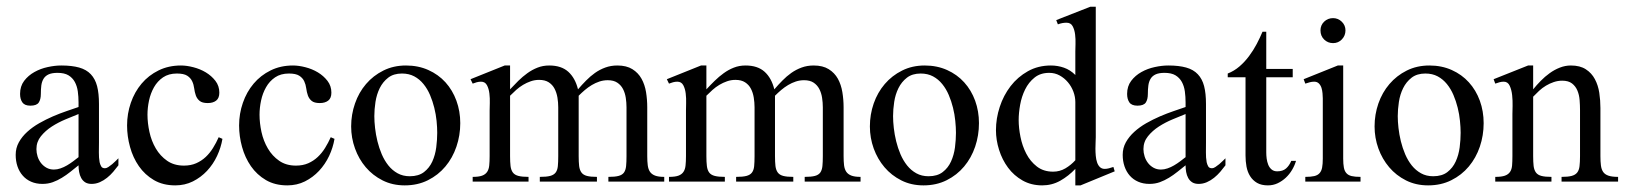

<svg xmlns="http://www.w3.org/2000/svg" viewBox="-20 -543 4858 574"><path d="M334 -48.8Q327.1 -39.6 318.6 -29.5Q310.1 -19.5 300 -11.5Q290 -3.4 278.3 1.7Q266.6 6.8 253.9 6.8Q242.2 6.8 234.6 2Q227.1 -2.9 222.7 -11Q218.3 -19 216.6 -28.8Q214.8 -38.6 214.8 -48.8Q202.6 -39.1 190.4 -29.3Q178.2 -19.5 165 -11.5Q151.9 -3.4 137.7 1.7Q123.5 6.8 106.9 6.8Q87.9 6.8 73 0.2Q58.1 -6.3 47.9 -18.1Q37.6 -29.8 32.2 -45.7Q26.9 -61.5 26.9 -80.1Q26.9 -100.6 36.4 -117.7Q45.9 -134.8 61.5 -148.9Q77.1 -163.1 97.2 -174.6Q117.2 -186 138.2 -195.1Q159.2 -204.1 179.2 -210.9Q199.2 -217.8 214.8 -223.1V-236.8Q214.8 -253.9 212.6 -269.8Q210.4 -285.6 203.6 -298.1Q196.8 -310.5 184.6 -317.9Q172.4 -325.2 151.9 -325.2Q135.3 -325.2 125.2 -320.6Q115.2 -315.9 110.1 -307.4Q105 -298.8 103.5 -287.4Q102.1 -275.9 102.1 -262.2Q102.1 -245.6 95.7 -236.3Q89.4 -227.1 70.8 -227.1Q53.7 -227.1 46.9 -236.8Q40 -246.6 40 -262.2Q40 -285.2 52.2 -301.3Q64.5 -317.4 82.8 -327.6Q101.1 -337.9 122.6 -342.5Q144 -347.2 163.1 -347.2Q194.8 -347.2 216.6 -341.1Q238.3 -335 251.5 -321Q264.6 -307.1 270.3 -285.4Q275.9 -263.7 275.9 -231.9V-117.2Q275.9 -103 275.6 -87.4Q275.4 -71.8 277.8 -58.1Q279.3 -51.3 282.5 -45.7Q285.6 -40 293.9 -40Q298.3 -40 304 -43.7Q309.6 -47.4 315.4 -52.2Q321.3 -57.1 326.4 -62.3Q331.5 -67.4 334 -69.8ZM214.8 -202.1Q198.2 -195.3 176.3 -186.3Q154.3 -177.2 135 -164.8Q115.7 -152.3 102.3 -135.7Q88.9 -119.1 88.9 -97.2Q88.9 -86.4 92.3 -75.4Q95.7 -64.5 102.5 -55.7Q109.4 -46.9 119.1 -41.5Q128.9 -36.1 141.1 -36.1Q150.9 -36.1 160.9 -39.6Q170.9 -43 180.4 -48.6Q189.9 -54.2 198.7 -60.8Q207.5 -67.4 214.8 -73.2Z M645 -127.9Q640.6 -101.6 628.9 -76.7Q617.2 -51.8 598.9 -32.2Q580.6 -12.7 556.6 -0.7Q532.7 11.2 503.9 11.2Q467.3 11.2 440.2 -4.6Q413.1 -20.5 395.3 -46.1Q377.4 -71.8 368.7 -103.8Q359.9 -135.7 359.9 -168Q359.9 -203.1 371.1 -235.6Q382.3 -268.1 403.3 -293Q424.3 -317.9 454.1 -332.5Q483.9 -347.2 521 -347.2Q538.1 -347.2 558.1 -342Q578.1 -336.9 595.2 -326.7Q612.3 -316.4 624 -301.3Q635.7 -286.1 635.7 -266.1Q635.7 -249.5 626.2 -242.2Q616.7 -234.9 601.1 -234.9Q584.5 -234.9 576.7 -241.5Q568.8 -248 565.4 -257.8Q562 -267.6 560.5 -279.1Q559.1 -290.5 554.4 -300.3Q549.8 -310.1 539.6 -316.7Q529.3 -323.2 508.8 -323.2Q484.4 -323.2 467.5 -311.8Q450.7 -300.3 440.4 -282.2Q430.2 -264.2 425.5 -242.4Q420.9 -220.7 420.9 -200.2Q420.9 -175.3 426.8 -148.4Q432.6 -121.6 445.8 -99.1Q459 -76.7 479.7 -62.3Q500.5 -47.9 529.8 -47.9Q550.3 -47.9 566.4 -54.9Q582.5 -62 595 -73.7Q607.4 -85.4 616.9 -100.8Q626.5 -116.2 633.8 -132.8Z M980 -127.9Q975.6 -101.6 963.9 -76.7Q952.1 -51.8 933.8 -32.2Q915.5 -12.7 891.6 -0.7Q867.7 11.2 838.9 11.2Q802.2 11.2 775.1 -4.6Q748 -20.5 730.2 -46.1Q712.4 -71.8 703.6 -103.8Q694.8 -135.7 694.8 -168Q694.8 -203.1 706.1 -235.6Q717.3 -268.1 738.3 -293Q759.3 -317.9 789.1 -332.5Q818.8 -347.2 856 -347.2Q873 -347.2 893.1 -342Q913.1 -336.9 930.2 -326.7Q947.3 -316.4 959 -301.3Q970.7 -286.1 970.7 -266.1Q970.7 -249.5 961.2 -242.2Q951.7 -234.9 936 -234.9Q919.4 -234.9 911.6 -241.5Q903.8 -248 900.4 -257.8Q897 -267.6 895.5 -279.1Q894 -290.5 889.4 -300.3Q884.8 -310.1 874.5 -316.7Q864.3 -323.2 843.8 -323.2Q819.3 -323.2 802.5 -311.8Q785.6 -300.3 775.4 -282.2Q765.1 -264.2 760.5 -242.4Q755.9 -220.7 755.9 -200.2Q755.9 -175.3 761.7 -148.4Q767.6 -121.6 780.8 -99.1Q793.9 -76.7 814.7 -62.3Q835.4 -47.9 864.7 -47.9Q885.3 -47.9 901.4 -54.9Q917.5 -62 929.9 -73.7Q942.4 -85.4 951.9 -100.8Q961.4 -116.2 968.8 -132.8Z M1356 -174.8Q1356 -138.2 1344.5 -104.5Q1333 -70.8 1311.5 -45.2Q1290 -19.5 1259.3 -4.2Q1228.5 11.2 1189.9 11.2Q1153.3 11.2 1123.8 -3.7Q1094.2 -18.6 1073.5 -43Q1052.7 -67.4 1041.3 -99.1Q1029.8 -130.9 1029.8 -165Q1029.8 -200.7 1041.3 -233.6Q1052.7 -266.6 1074.2 -291.7Q1095.7 -316.9 1126 -332Q1156.2 -347.2 1193.8 -347.2Q1230.5 -347.2 1260.5 -333.7Q1290.5 -320.3 1311.8 -296.9Q1333 -273.4 1344.5 -241.9Q1356 -210.4 1356 -174.8ZM1287.1 -146Q1287.1 -162.1 1285.2 -181.6Q1283.2 -201.2 1278.3 -220.9Q1273.4 -240.7 1265.6 -259Q1257.8 -277.3 1246.1 -291.7Q1234.4 -306.2 1218.5 -314.7Q1202.6 -323.2 1181.6 -323.2Q1156.7 -323.2 1140.6 -310.8Q1124.5 -298.3 1115.2 -279.5Q1106 -260.7 1102.5 -238.3Q1099.1 -215.8 1099.1 -195.8Q1099.1 -179.7 1101.3 -160.2Q1103.5 -140.6 1108.4 -120.6Q1113.3 -100.6 1121.3 -81.8Q1129.4 -63 1141.1 -48.3Q1152.8 -33.7 1168.7 -24.9Q1184.6 -16.1 1205.1 -16.1Q1231.4 -16.1 1247.6 -28.6Q1263.7 -41 1272.5 -60.3Q1281.2 -79.6 1284.2 -102.5Q1287.1 -125.5 1287.1 -146Z M1798.8 0V-14.2Q1818.4 -14.2 1829.3 -17.1Q1840.3 -20 1845.5 -27.3Q1850.6 -34.7 1851.8 -46.6Q1853 -58.6 1853 -76.2V-222.2Q1853 -236.3 1850.8 -250.7Q1848.6 -265.1 1842.5 -276.9Q1836.4 -288.6 1825.4 -295.9Q1814.5 -303.2 1796.9 -303.2Q1784.2 -303.2 1772.2 -299.3Q1760.3 -295.4 1749.3 -288.8Q1738.3 -282.2 1728.5 -273.9Q1718.8 -265.6 1710 -256.8V-76.2Q1710 -58.6 1711.4 -46.6Q1712.9 -34.7 1718.3 -27.3Q1723.6 -20 1734.6 -17.1Q1745.6 -14.2 1764.6 -14.2V0H1593.8V-14.2Q1613.8 -14.2 1624.8 -17.1Q1635.7 -20 1641.1 -27.1Q1646.5 -34.2 1647.7 -46.1Q1648.9 -58.1 1648.9 -76.2V-222.2Q1648.9 -236.8 1646.5 -251.5Q1644 -266.1 1637.9 -277.8Q1631.8 -289.6 1620.6 -296.9Q1609.4 -304.2 1591.8 -304.2Q1578.6 -304.2 1566.7 -300Q1554.7 -295.9 1543.7 -289.3Q1532.7 -282.7 1523.2 -274.2Q1513.7 -265.6 1504.9 -256.8V-76.2Q1504.9 -58.6 1506.3 -46.6Q1507.8 -34.7 1513.2 -27.3Q1518.6 -20 1529.8 -17.1Q1541 -14.2 1560.1 -14.2V0H1393.1V-14.2Q1411.1 -14.2 1421.1 -17.8Q1431.2 -21.5 1436.3 -29.1Q1441.4 -36.6 1442.6 -48.3Q1443.8 -60.1 1443.8 -76.2V-212.9Q1443.8 -220.2 1444.3 -234.6Q1444.8 -249 1443.1 -263.4Q1441.4 -277.8 1435.8 -288.3Q1430.2 -298.8 1418 -298.8Q1411.6 -298.8 1405.3 -297.1Q1398.9 -295.4 1393.1 -293L1386.7 -306.2L1488.8 -347.2H1504.9V-275.9Q1516.6 -288.6 1529.5 -301.3Q1542.5 -314 1556.6 -324.2Q1570.8 -334.5 1586.9 -340.8Q1603 -347.2 1622.1 -347.2Q1658.2 -347.2 1679 -328.4Q1699.7 -309.6 1708 -275.9Q1719.7 -289.6 1732.2 -302.2Q1744.6 -314.9 1758.8 -325Q1772.9 -335 1789.6 -341.1Q1806.2 -347.2 1825.7 -347.2Q1853 -347.2 1870.6 -336.2Q1888.2 -325.2 1897.9 -307.6Q1907.7 -290 1911.4 -267.6Q1915 -245.1 1915 -222.2V-76.2Q1915 -60.5 1916.5 -48.8Q1918 -37.1 1923.1 -29.5Q1928.2 -22 1938.2 -18.1Q1948.2 -14.2 1965.8 -14.2V0Z M2385.7 0V-14.2Q2405.3 -14.2 2416.3 -17.1Q2427.2 -20 2432.4 -27.3Q2437.5 -34.7 2438.7 -46.6Q2439.9 -58.6 2439.9 -76.2V-222.2Q2439.9 -236.3 2437.7 -250.7Q2435.5 -265.1 2429.4 -276.9Q2423.3 -288.6 2412.4 -295.9Q2401.4 -303.2 2383.8 -303.2Q2371.1 -303.2 2359.1 -299.3Q2347.2 -295.4 2336.2 -288.8Q2325.2 -282.2 2315.4 -273.9Q2305.7 -265.6 2296.9 -256.8V-76.2Q2296.9 -58.6 2298.3 -46.6Q2299.8 -34.7 2305.2 -27.3Q2310.5 -20 2321.5 -17.1Q2332.5 -14.2 2351.6 -14.2V0H2180.7V-14.2Q2200.7 -14.2 2211.7 -17.1Q2222.7 -20 2228 -27.1Q2233.4 -34.2 2234.6 -46.1Q2235.8 -58.1 2235.8 -76.2V-222.2Q2235.8 -236.8 2233.4 -251.5Q2231 -266.1 2224.9 -277.8Q2218.8 -289.6 2207.5 -296.9Q2196.3 -304.2 2178.7 -304.2Q2165.5 -304.2 2153.6 -300Q2141.6 -295.9 2130.6 -289.3Q2119.6 -282.7 2110.1 -274.2Q2100.6 -265.6 2091.8 -256.8V-76.2Q2091.8 -58.6 2093.3 -46.6Q2094.7 -34.7 2100.1 -27.3Q2105.5 -20 2116.7 -17.1Q2127.9 -14.2 2147 -14.2V0H1980V-14.2Q1998 -14.2 2008.1 -17.8Q2018.1 -21.5 2023.2 -29.1Q2028.3 -36.6 2029.5 -48.3Q2030.8 -60.1 2030.8 -76.2V-212.9Q2030.8 -220.2 2031.2 -234.6Q2031.7 -249 2030 -263.4Q2028.3 -277.8 2022.7 -288.3Q2017.1 -298.8 2004.9 -298.8Q1998.5 -298.8 1992.2 -297.1Q1985.8 -295.4 1980 -293L1973.6 -306.2L2075.7 -347.2H2091.8V-275.9Q2103.5 -288.6 2116.5 -301.3Q2129.4 -314 2143.6 -324.2Q2157.7 -334.5 2173.8 -340.8Q2189.9 -347.2 2209 -347.2Q2245.1 -347.2 2265.9 -328.4Q2286.6 -309.6 2294.9 -275.9Q2306.6 -289.6 2319.1 -302.2Q2331.5 -314.9 2345.7 -325Q2359.9 -335 2376.5 -341.1Q2393.1 -347.2 2412.6 -347.2Q2439.9 -347.2 2457.5 -336.2Q2475.1 -325.2 2484.9 -307.6Q2494.6 -290 2498.3 -267.6Q2502 -245.1 2502 -222.2V-76.2Q2502 -60.5 2503.4 -48.8Q2504.9 -37.1 2510 -29.5Q2515.1 -22 2525.1 -18.1Q2535.2 -14.2 2552.7 -14.2V0Z M2906.7 -174.8Q2906.7 -138.2 2895.3 -104.5Q2883.8 -70.8 2862.3 -45.2Q2840.8 -19.5 2810.1 -4.2Q2779.3 11.2 2740.7 11.2Q2704.1 11.2 2674.6 -3.7Q2645 -18.6 2624.3 -43Q2603.5 -67.4 2592 -99.1Q2580.6 -130.9 2580.6 -165Q2580.6 -200.7 2592 -233.6Q2603.5 -266.6 2625 -291.7Q2646.5 -316.9 2676.8 -332Q2707 -347.2 2744.6 -347.2Q2781.2 -347.2 2811.3 -333.7Q2841.3 -320.3 2862.5 -296.9Q2883.8 -273.4 2895.3 -241.9Q2906.7 -210.4 2906.7 -174.8ZM2837.9 -146Q2837.9 -162.1 2835.9 -181.6Q2834 -201.2 2829.1 -220.9Q2824.2 -240.7 2816.4 -259Q2808.6 -277.3 2796.9 -291.7Q2785.2 -306.2 2769.3 -314.7Q2753.4 -323.2 2732.4 -323.2Q2707.5 -323.2 2691.4 -310.8Q2675.3 -298.3 2666 -279.5Q2656.7 -260.7 2653.3 -238.3Q2649.9 -215.8 2649.9 -195.8Q2649.9 -179.7 2652.1 -160.2Q2654.3 -140.6 2659.2 -120.6Q2664.1 -100.6 2672.1 -81.8Q2680.2 -63 2691.9 -48.3Q2703.6 -33.7 2719.5 -24.9Q2735.4 -16.1 2755.9 -16.1Q2782.2 -16.1 2798.3 -28.6Q2814.5 -41 2823.2 -60.3Q2832 -79.6 2835 -102.5Q2837.9 -125.5 2837.9 -146Z M3210.4 11.2H3194.8V-38.1Q3174.3 -16.6 3149.7 -2.7Q3125 11.2 3095.7 11.2Q3063 11.2 3037.1 -3.4Q3011.2 -18.1 2993.7 -41.7Q2976.1 -65.4 2966.8 -95Q2957.5 -124.5 2957.5 -153.8Q2957.5 -189 2968.8 -223.4Q2980 -257.8 3001.2 -285.4Q3022.5 -313 3053 -330.1Q3083.5 -347.2 3121.6 -347.2Q3142.1 -347.2 3160.9 -340.6Q3179.7 -334 3194.8 -318.8V-389.2Q3194.8 -397 3195.3 -411.4Q3195.8 -425.8 3194.1 -439.9Q3192.4 -454.1 3186.8 -464.6Q3181.2 -475.1 3168.5 -475.1Q3161.6 -475.1 3155.5 -473.9Q3149.4 -472.7 3142.6 -470.2L3137.7 -482.9L3239.7 -522.9H3255.9V-132.8Q3255.9 -127.4 3255.4 -118.2Q3254.9 -108.9 3254.9 -98.4Q3254.9 -87.9 3255.9 -77.1Q3256.8 -66.4 3259.8 -57.6Q3262.7 -48.8 3268.3 -43.5Q3273.9 -38.1 3282.7 -38.1Q3288.6 -38.1 3295.2 -39.8Q3301.8 -41.5 3308.6 -43.9L3312.5 -30.8ZM3194.8 -237.8Q3194.8 -253.4 3189 -269Q3183.1 -284.7 3172.6 -297.1Q3162.1 -309.6 3147.9 -317.4Q3133.8 -325.2 3116.7 -325.2Q3090.3 -325.2 3072.8 -311Q3055.2 -296.9 3044.7 -275.6Q3034.2 -254.4 3029.8 -229.7Q3025.4 -205.1 3025.4 -184.1Q3025.4 -160.6 3030.8 -133.8Q3036.1 -106.9 3048.1 -83.7Q3060.1 -60.5 3079.8 -45.2Q3099.6 -29.8 3128.4 -29.8Q3148.4 -29.8 3165.3 -39.8Q3182.1 -49.8 3194.8 -64Z M3643.6 -48.8Q3636.7 -39.6 3628.2 -29.5Q3619.6 -19.5 3609.6 -11.5Q3599.6 -3.4 3587.9 1.7Q3576.2 6.8 3563.5 6.8Q3551.8 6.8 3544.2 2Q3536.6 -2.9 3532.2 -11Q3527.8 -19 3526.1 -28.8Q3524.4 -38.6 3524.4 -48.8Q3512.2 -39.1 3500 -29.3Q3487.8 -19.5 3474.6 -11.5Q3461.4 -3.4 3447.3 1.7Q3433.1 6.8 3416.5 6.8Q3397.5 6.8 3382.6 0.2Q3367.7 -6.3 3357.4 -18.1Q3347.2 -29.8 3341.8 -45.7Q3336.4 -61.5 3336.4 -80.1Q3336.4 -100.6 3345.9 -117.7Q3355.5 -134.8 3371.1 -148.9Q3386.7 -163.1 3406.7 -174.6Q3426.8 -186 3447.8 -195.1Q3468.8 -204.1 3488.8 -210.9Q3508.8 -217.8 3524.4 -223.1V-236.8Q3524.4 -253.9 3522.2 -269.8Q3520 -285.6 3513.2 -298.1Q3506.3 -310.5 3494.1 -317.9Q3481.9 -325.2 3461.4 -325.2Q3444.8 -325.2 3434.8 -320.6Q3424.8 -315.9 3419.7 -307.4Q3414.6 -298.8 3413.1 -287.4Q3411.6 -275.9 3411.6 -262.2Q3411.6 -245.6 3405.3 -236.3Q3398.9 -227.1 3380.4 -227.1Q3363.3 -227.1 3356.4 -236.8Q3349.6 -246.6 3349.6 -262.2Q3349.6 -285.2 3361.8 -301.3Q3374 -317.4 3392.3 -327.6Q3410.6 -337.9 3432.1 -342.5Q3453.6 -347.2 3472.7 -347.2Q3504.4 -347.2 3526.1 -341.1Q3547.9 -335 3561 -321Q3574.2 -307.1 3579.8 -285.4Q3585.4 -263.7 3585.4 -231.9V-117.2Q3585.4 -103 3585.2 -87.4Q3585 -71.8 3587.4 -58.1Q3588.9 -51.3 3592 -45.7Q3595.2 -40 3603.5 -40Q3607.9 -40 3613.5 -43.7Q3619.1 -47.4 3625 -52.2Q3630.9 -57.1 3636 -62.3Q3641.1 -67.4 3643.6 -69.8ZM3524.4 -202.1Q3507.8 -195.3 3485.8 -186.3Q3463.9 -177.2 3444.6 -164.8Q3425.3 -152.3 3411.9 -135.7Q3398.4 -119.1 3398.4 -97.2Q3398.4 -86.4 3401.9 -75.4Q3405.3 -64.5 3412.1 -55.7Q3418.9 -46.9 3428.7 -41.5Q3438.5 -36.1 3450.7 -36.1Q3460.4 -36.1 3470.5 -39.6Q3480.5 -43 3490 -48.6Q3499.5 -54.2 3508.3 -60.8Q3517.1 -67.4 3524.4 -73.2Z M3854.5 -62Q3850.6 -48.3 3842.8 -35.2Q3835 -22 3824 -11.7Q3813 -1.5 3799.6 4.9Q3786.1 11.2 3770.5 11.2Q3751 11.2 3738 3.7Q3725.1 -3.9 3717.3 -16.4Q3709.5 -28.8 3706.5 -44.9Q3703.6 -61 3703.6 -78.1V-312H3650.4V-323.2Q3669.4 -330.6 3685.3 -344.2Q3701.2 -357.9 3714.1 -375.2Q3727.1 -392.6 3737.1 -411.6Q3747.1 -430.7 3754.4 -448.2H3765.6V-336.9H3844.7V-312H3765.6V-86.9Q3765.6 -78.6 3766.8 -68.8Q3768.1 -59.1 3771.5 -50.5Q3774.9 -42 3781.5 -36.4Q3788.1 -30.8 3798.3 -30.8Q3814.9 -30.8 3824.7 -39.3Q3834.5 -47.9 3840.3 -62Z M4002.4 -452.1Q4002.4 -436.5 3991.7 -425.3Q3981 -414.1 3965.3 -414.1Q3949.7 -414.1 3938.7 -424.8Q3927.7 -435.5 3927.7 -452.1Q3927.7 -467.8 3938.7 -478.3Q3949.7 -488.8 3965.3 -488.8Q3980.5 -488.8 3991.5 -478Q4002.4 -467.3 4002.4 -452.1ZM3882.3 0V-14.2Q3898.9 -14.2 3909.2 -16.6Q3919.4 -19 3925 -25.4Q3930.7 -31.7 3932.6 -42.2Q3934.6 -52.7 3934.6 -68.8V-249Q3934.6 -255.4 3933.8 -263.9Q3933.1 -272.5 3930.7 -280.3Q3928.2 -288.1 3922.9 -293.5Q3917.5 -298.8 3908.7 -298.8Q3902.3 -298.8 3895.8 -297.1Q3889.2 -295.4 3882.3 -293L3877.4 -306.2L3979.5 -347.2H3995.6V-68.8Q3995.6 -52.7 3997.6 -42.2Q3999.5 -31.7 4005.1 -25.4Q4010.7 -19 4020.8 -16.6Q4030.8 -14.2 4047.4 -14.2V0Z M4415.5 -174.8Q4415.5 -138.2 4404.1 -104.5Q4392.6 -70.8 4371.1 -45.2Q4349.6 -19.5 4318.8 -4.2Q4288.1 11.2 4249.5 11.2Q4212.9 11.2 4183.3 -3.7Q4153.8 -18.6 4133.1 -43Q4112.3 -67.4 4100.8 -99.1Q4089.4 -130.9 4089.4 -165Q4089.4 -200.7 4100.8 -233.6Q4112.3 -266.6 4133.8 -291.7Q4155.3 -316.9 4185.5 -332Q4215.8 -347.2 4253.4 -347.2Q4290 -347.2 4320.1 -333.7Q4350.1 -320.3 4371.3 -296.9Q4392.6 -273.4 4404.1 -241.9Q4415.5 -210.4 4415.5 -174.8ZM4346.7 -146Q4346.7 -162.1 4344.7 -181.6Q4342.8 -201.2 4337.9 -220.9Q4333 -240.7 4325.2 -259Q4317.4 -277.3 4305.7 -291.7Q4293.9 -306.2 4278.1 -314.7Q4262.2 -323.2 4241.2 -323.2Q4216.3 -323.2 4200.2 -310.8Q4184.1 -298.3 4174.8 -279.5Q4165.5 -260.7 4162.1 -238.3Q4158.7 -215.8 4158.7 -195.8Q4158.7 -179.7 4160.9 -160.2Q4163.1 -140.6 4168 -120.6Q4172.9 -100.6 4180.9 -81.8Q4189 -63 4200.7 -48.3Q4212.4 -33.7 4228.3 -24.9Q4244.1 -16.1 4264.6 -16.1Q4291 -16.1 4307.1 -28.6Q4323.2 -41 4332 -60.3Q4340.8 -79.6 4343.8 -102.5Q4346.7 -125.5 4346.7 -146Z M4648.4 0V-14.2Q4667.5 -14.2 4678.5 -17.1Q4689.5 -20 4695.1 -27.1Q4700.7 -34.2 4702.1 -46.1Q4703.6 -58.1 4703.6 -76.2V-213.9Q4703.6 -228 4702.4 -243.7Q4701.2 -259.3 4695.8 -272.2Q4690.4 -285.2 4679.7 -293.5Q4668.9 -301.8 4650.4 -301.8Q4637.2 -301.8 4625 -297.6Q4612.8 -293.5 4601.8 -286.9Q4590.8 -280.3 4581.3 -271.5Q4571.8 -262.7 4563.5 -253.9V-76.2Q4563.5 -58.6 4564.9 -46.6Q4566.4 -34.7 4571.8 -27.3Q4577.1 -20 4588.1 -17.1Q4599.1 -14.2 4618.2 -14.2V0H4450.2V-14.2Q4468.8 -14.2 4479 -17.8Q4489.3 -21.5 4494.4 -29.1Q4499.5 -36.6 4500.5 -48.3Q4501.5 -60.1 4501.5 -76.2V-202.1Q4501.5 -210 4502 -226.1Q4502.4 -242.2 4500.7 -258.3Q4499 -274.4 4493.4 -286.6Q4487.8 -298.8 4475.6 -298.8Q4469.2 -298.8 4462.9 -297.1Q4456.5 -295.4 4450.2 -293L4445.3 -306.2L4548.3 -347.2H4563.5V-275.9Q4573.7 -288.6 4586.2 -301.3Q4598.6 -314 4612.8 -324.2Q4627 -334.5 4643.1 -340.8Q4659.2 -347.2 4676.3 -347.2Q4703.6 -347.2 4720.9 -335.9Q4738.3 -324.7 4748 -306.4Q4757.8 -288.1 4761.2 -265.6Q4764.6 -243.2 4764.6 -220.2V-76.2Q4764.6 -60.1 4766.1 -48.3Q4767.6 -36.6 4772.7 -29.1Q4777.8 -21.5 4788.6 -17.8Q4799.3 -14.2 4817.4 -14.2V0Z"/></svg>

Font: Scheherazade Urdu
Style: Regular
Weight: 400
Designer: SIL International
Foundry: SIL International
Version: Version 1.005 (build 117/117)